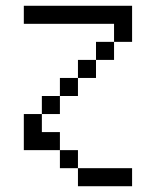

<svg xmlns="http://www.w3.org/2000/svg" viewBox="-20 -520 540 665"><path d="M437.5 -375H375V-437.5H62.5V-500H437.5ZM62.5 -125H125V-62.5H187.5V0H62.5ZM125 -187.5H187.5V-125H125ZM187.5 0H250V62.5H187.5ZM187.5 -250H250V-187.5H187.5ZM250 62.5H437.5V125H250ZM250 -312.5H312.5V-250H250ZM312.5 -375H375V-312.5H312.5Z"/></svg>

Font: 寒蝉点阵体 16px
Style: Regular
Weight: 400
Designer: Designed by Warren2060
Foundry: ChillType
Version: Version 1.000